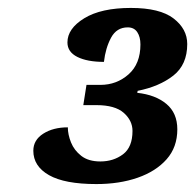

<svg xmlns="http://www.w3.org/2000/svg" viewBox="-20 -844 492 484"><path d="M223 -380Q143 -380 103.5 -402.5Q64 -425 64 -464Q64 -491 89 -507Q114 -523 151 -523Q151 -505 159 -485Q167 -465 185 -451Q203 -437 233 -437Q266 -437 290 -455Q314 -473 314 -514Q314 -540 292 -559.5Q270 -579 223 -579H190L198 -630H233Q274 -630 304 -656.5Q334 -683 334 -732Q334 -751 326 -763Q318 -775 302 -775Q274 -775 260 -749Q246 -723 242 -688Q200 -688 175 -700.5Q150 -713 150 -737Q150 -772 192.5 -798Q235 -824 310 -824Q383 -824 417.5 -797.5Q452 -771 452 -733Q452 -681 417 -653.5Q382 -626 327 -615L326 -610Q372 -605 399.5 -582Q427 -559 427 -518Q427 -473 400 -442.5Q373 -412 327 -396Q281 -380 223 -380Z"/></svg>

Font: Noto Serif Black
Style: Italic
Weight: 900
Italic angle: -12°
Designer: Monotype Design Team
Foundry: Monotype Imaging Inc.
Version: Version 2.013